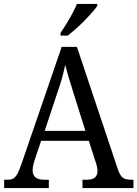

<svg xmlns="http://www.w3.org/2000/svg" viewBox="-20 -951 695 971"><path d="M1 0V-42H18Q36 -42 47 -48Q58 -54 67.5 -71Q77 -88 88 -120L292 -714H369L577 -92Q584 -72 592.5 -61Q601 -50 613.5 -46Q626 -42 644 -42H655V0H397V-42H418Q446 -42 459.5 -53Q473 -64 473 -86Q473 -93 472 -100Q471 -107 469 -115Q467 -123 464 -131L429 -239H188L154 -138Q152 -130 149.5 -121Q147 -112 146 -104Q145 -96 145 -89Q145 -66 159.5 -54Q174 -42 205 -42H227V0ZM206 -289H412L355 -470Q346 -500 337.5 -526.5Q329 -553 322 -577Q315 -601 310 -623Q305 -601 299.5 -578.5Q294 -556 286.5 -532Q279 -508 269 -479ZM286 -784Q301 -806 316.5 -831.5Q332 -857 346 -883Q360 -909 369 -931H472V-921Q463 -908 446 -888.5Q429 -869 407.5 -847Q386 -825 364 -805.5Q342 -786 323 -771H286Z"/></svg>

Font: Noto Serif Thai SemiCondensed
Style: Regular
Weight: 400
Width: 4
Designer: Monotype Design Team
Foundry: Monotype Imaging Inc.
Version: Version 2.002